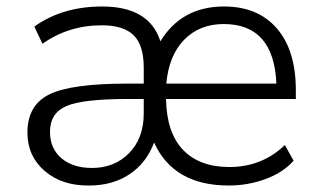

<svg xmlns="http://www.w3.org/2000/svg" viewBox="-20 -569 990 598"><path d="M257.8 8.8Q172.9 9.8 119.1 -36.6Q65.4 -83 65.4 -156.2Q65.4 -241.2 133.3 -274.9Q201.2 -308.6 377 -308.6H427.7V-358.4Q427.7 -428.7 396 -459.5Q364.3 -490.2 296.9 -490.2Q193.4 -490.2 112.3 -432.6L86.9 -486.3Q174.8 -548.8 297.9 -548.8Q445.3 -548.8 479.5 -440.4Q545.9 -548.8 677.7 -548.8Q783.2 -548.8 842.3 -480.5Q901.4 -412.1 901.4 -288.1V-260.7H497.1Q499 -155.3 550.3 -102.1Q601.6 -48.8 694.3 -48.8Q795.9 -48.8 867.2 -117.2L894.5 -68.4Q861.3 -31.2 806.6 -11.2Q752 8.8 692.4 8.8Q520.5 8.8 460 -125Q435.5 -60.5 382.8 -25.9Q330.1 8.8 257.8 8.8ZM135.7 -158.2Q135.7 -106.4 171.4 -76.2Q207 -45.9 266.6 -45.9Q336.9 -45.9 382.3 -92.3Q427.7 -138.7 427.7 -215.8V-260.7H377.9Q238.3 -260.7 187 -238.8Q135.7 -216.8 135.7 -158.2ZM498 -308.6H840.8Q833 -494.1 676.8 -494.1Q601.6 -494.1 553.7 -445.3Q505.9 -396.5 498 -308.6Z"/></svg>

Font: Min Sans Light
Style: Regular
Weight: 300
Designer: Jinseong-Kim, NotoSansCJK, Nunito
Foundry: Jinseong-Kim
Version: Version 1.400;Glyphs 3.1.2 (3151)